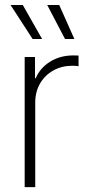

<svg xmlns="http://www.w3.org/2000/svg" viewBox="-20 -770 362 790"><path d="M81.5 0V-535.6H124V-448.2H127Q145 -490.7 186.5 -516.4Q228 -542 281.7 -542Q288.1 -542 293 -541.7Q297.9 -541.5 303.2 -541.5V-497.6Q299.8 -498 293.2 -498.8Q286.6 -499.5 277.8 -499.5Q234.4 -499.5 199.7 -480.2Q165 -460.9 145 -426.8Q125 -392.6 125 -347.7V0ZM247.6 -609.4 174.3 -749.5H223.6L286.1 -609.4ZM114.3 -609.4 23.4 -749.5H73.7L153.3 -609.4Z"/></svg>

Font: Inter 20pt ExtraLight
Style: Regular
Weight: 250
Version: Version 4.001;git-66647c0bb